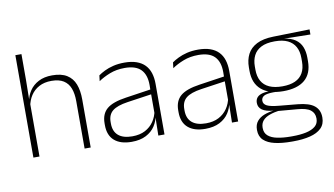

<svg xmlns="http://www.w3.org/2000/svg" viewBox="-82 -852 2135 1226"><g transform="rotate(-10 985.5 -239.0)"><path d="M447.5 0H408V-308Q408 -356 395 -390.5Q382 -425 352.5 -443.8Q323 -462.5 273.5 -462.5Q227.5 -462.5 193.8 -444.5Q160 -426.5 139.8 -395.5Q119.5 -364.5 112.5 -324L99 -356H111Q116.5 -394 137.8 -426Q159 -458 195.8 -477.2Q232.5 -496.5 284.5 -496.5Q344 -496.5 379.8 -474.2Q415.5 -452 431.5 -410.8Q447.5 -369.5 447.5 -311.5ZM115.5 0H76V-664H115.5V-498.5L113.5 -359L115.5 -355Z M926 0H886L888.5 -125L886.5 -131.5V-290L887 -328Q887 -394.5 853.5 -428.5Q820 -462.5 749 -462.5Q695 -462.5 651.8 -445.5Q608.5 -428.5 577.5 -407L582 -444Q598.5 -456 623.2 -468.2Q648 -480.5 680.5 -488.5Q713 -496.5 753.5 -496.5Q798.5 -496.5 831.2 -485Q864 -473.5 885 -451.8Q906 -430 916 -399Q926 -368 926 -328.5ZM712.5 10Q640 10 600.8 -24.2Q561.5 -58.5 561.5 -124V-136.5Q561.5 -197.5 599.5 -229.8Q637.5 -262 724.5 -274.5L896 -300L898 -269L730 -244.5Q661.5 -234.5 631.2 -210Q601 -185.5 601 -138.5V-128Q601 -77 632 -50.5Q663 -24 722.5 -24Q771 -24 805.8 -42.2Q840.5 -60.5 861.8 -91.8Q883 -123 889.5 -162L900 -131H891Q886 -94 865 -61.8Q844 -29.5 806 -9.8Q768 10 712.5 10Z M1403.5 0H1363.5L1366 -125L1364 -131.5V-290L1364.5 -328Q1364.5 -394.5 1331 -428.5Q1297.5 -462.5 1226.5 -462.5Q1172.5 -462.5 1129.2 -445.5Q1086 -428.5 1055 -407L1059.5 -444Q1076 -456 1100.8 -468.2Q1125.5 -480.5 1158 -488.5Q1190.5 -496.5 1231 -496.5Q1276 -496.5 1308.8 -485Q1341.5 -473.5 1362.5 -451.8Q1383.5 -430 1393.5 -399Q1403.5 -368 1403.5 -328.5ZM1190 10Q1117.5 10 1078.2 -24.2Q1039 -58.5 1039 -124V-136.5Q1039 -197.5 1077 -229.8Q1115 -262 1202 -274.5L1373.5 -300L1375.5 -269L1207.5 -244.5Q1139 -234.5 1108.8 -210Q1078.5 -185.5 1078.5 -138.5V-128Q1078.5 -77 1109.5 -50.5Q1140.5 -24 1200 -24Q1248.5 -24 1283.2 -42.2Q1318 -60.5 1339.2 -91.8Q1360.5 -123 1367 -162L1377.5 -131H1368.5Q1363.5 -94 1342.5 -61.8Q1321.5 -29.5 1283.5 -9.8Q1245.5 10 1190 10Z M1722 -140.5Q1630 -140.5 1580.5 -182.8Q1531 -225 1531 -306V-328Q1531 -376.5 1550 -413.5Q1569 -450.5 1610.5 -471.8Q1652 -493 1718.5 -494.5L1954.5 -500V-467L1781 -470V-470.5Q1828.5 -464.5 1856.8 -444.8Q1885 -425 1897.2 -394.5Q1909.5 -364 1909.5 -325V-302Q1909.5 -222 1861.8 -181.2Q1814 -140.5 1722 -140.5ZM1719 153H1728.5Q1779.5 153 1817.8 144.8Q1856 136.5 1877.8 118.2Q1899.5 100 1899.5 69V67Q1899.5 32.5 1874.2 12.8Q1849 -7 1789.5 -11.5L1658.5 -22.5L1677 -23.5Q1639.5 -18.5 1611 -8.2Q1582.5 2 1566.5 20.2Q1550.5 38.5 1550.5 66.5V68Q1550.5 100.5 1571.8 119Q1593 137.5 1631 145.2Q1669 153 1719 153ZM1728 186H1717.5Q1656 186 1610 175.5Q1564 165 1538.2 140.8Q1512.5 116.5 1512.5 75V73Q1512.5 39.5 1530.2 18Q1548 -3.5 1577.5 -14.8Q1607 -26 1642 -29.5L1641 -28.5Q1588.5 -33.5 1565 -50.2Q1541.5 -67 1541.5 -95.5V-96Q1541.5 -114 1550.2 -127Q1559 -140 1578.5 -147.5Q1598 -155 1629 -155.5V-163L1697 -144L1658.5 -144.5Q1613.5 -144 1596 -133.8Q1578.5 -123.5 1578.5 -103.5V-103Q1578.5 -81.5 1601.2 -70Q1624 -58.5 1680 -53.5L1796.5 -42.5Q1871.5 -35.5 1904.5 -8.2Q1937.5 19 1937.5 66.5V69Q1937.5 111 1911.2 136.8Q1885 162.5 1838 174.2Q1791 186 1728 186ZM1721.5 -172Q1771 -172 1804.2 -187Q1837.5 -202 1854.5 -232Q1871.5 -262 1871.5 -305.5V-329.5Q1871.5 -372 1855 -402Q1838.5 -432 1805.8 -447.8Q1773 -463.5 1724.5 -463.5H1720.5Q1667 -463.5 1633.5 -446.2Q1600 -429 1584.8 -398.5Q1569.5 -368 1569.5 -328.5V-307Q1569.5 -262.5 1586.5 -232.5Q1603.5 -202.5 1637.2 -187.2Q1671 -172 1721.5 -172Z"/></g></svg>

Font: Anek Kannada ExtraLight
Style: Regular
Weight: 250
Version: Version 1.003